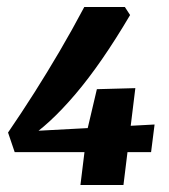

<svg xmlns="http://www.w3.org/2000/svg" viewBox="-20 -529 484 549"><path d="M3 -150Q42 -207 78.5 -264.5Q115 -322 150.5 -382.5Q186 -443 221 -509H337L352 -486Q270 -347 195 -259Q120 -171 55 -130L49 -153L422 -173L412 -94H22ZM229 -155 257 -274 367 -277 333 0H210Z"/></svg>

Font: Yrsa
Style: Bold Italic
Weight: 700
Italic angle: -7.10001°
Version: Version 2.004